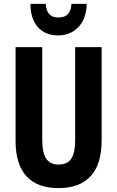

<svg xmlns="http://www.w3.org/2000/svg" viewBox="-20 -956 602 986"><path d="M425 -936H347C344 -886 320 -866 280 -866C239 -866 218 -888 215 -936H136C137 -829 194 -774 279 -774C362 -774 425 -836 425 -936ZM502 -235V-714H366V-238C366 -145 338 -111 281 -111C226 -111 197 -146 197 -237V-714H60V-232C60 -69 138 10 280 10C425 10 502 -71 502 -235Z"/></svg>

Font: Noto Sans Ethiopic ExtraCondensed
Style: Bold
Weight: 700
Width: 2
Designer: Monotype Design Team
Foundry: Monotype Imaging Inc.
Version: Version 2.102